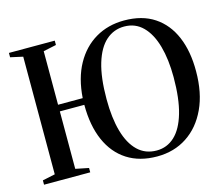

<svg xmlns="http://www.w3.org/2000/svg" viewBox="-106 -894 1220 1046"><g transform="rotate(-15 504.0 -371.0)"><path d="M658 11Q559 11 489.2 -33.8Q419.5 -78.5 382.8 -162.2Q346 -246 346 -363.5H208V-39.5L282 -24.5V0H21.5V-24.5L92.5 -39.5V-703L22.5 -718.5V-743H281V-718.5L208 -703V-401H347Q354.5 -511.5 397.8 -589.8Q441 -668 512 -709.8Q583 -751.5 673.5 -751.5Q775 -751.5 843.5 -706Q912 -660.5 947 -577.8Q982 -495 981.5 -383.5Q981.5 -261 940.2 -172.8Q899 -84.5 826.2 -36.8Q753.5 11 658 11ZM663.5 -21Q722 -21 765 -61Q808 -101 831.5 -181.5Q855 -262 855 -383.5Q855 -483.5 833.8 -559.2Q812.5 -635 770.2 -677.2Q728 -719.5 665.5 -719.5Q607 -719.5 563 -680.8Q519 -642 495 -562.8Q471 -483.5 471 -361.5Q471 -256 492.5 -179.8Q514 -103.5 557 -62.2Q600 -21 663.5 -21Z"/></g></svg>

Font: Merriweather 120pt Medium
Style: Regular
Weight: 500
Version: Version 2.100